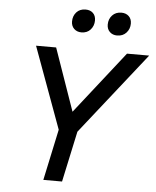

<svg xmlns="http://www.w3.org/2000/svg" viewBox="-64 -1050 899 1104"><g transform="rotate(5 386.0 -498.5)"><path d="M291 -295 119 -765H235L361 -405L644 -765H772L399 -293L336 0H228ZM313 -922Q313 -954 332.5 -975.5Q352 -997 385 -997Q412 -997 428 -981.5Q444 -966 444 -939Q444 -908 424.5 -886Q405 -864 372 -864Q346 -864 329.5 -880Q313 -896 313 -922ZM592 -997Q618 -997 634.5 -981.5Q651 -966 651 -939Q651 -908 631 -886Q611 -864 578 -864Q552 -864 535.5 -880Q519 -896 519 -922Q519 -954 539 -975.5Q559 -997 592 -997Z"/></g></svg>

Font: Application Medium
Style: Italic
Weight: 500
Italic angle: -12°
Designer: Wei Huang
Foundry: Wei Huang
Version: Version 0.012